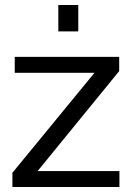

<svg xmlns="http://www.w3.org/2000/svg" viewBox="-20 -750 533 770"><path d="M213.9 -624V-730H293.9V-624ZM29.8 -57.1 358.9 -458H39.1V-522H458V-464.8L130.9 -64H459V0H29.8Z"/></svg>

Font: Rawline Medium
Style: Regular
Weight: 500
Designer: Matt McInerney, Pablo Impallari, Rodrigo Fuenzalida
Foundry: Matt McInerney, Pablo Impallari, Rodrigo Fuenzalida
Version: Version 4.020;PS 004.020;hotconv 1.0.88;makeotf.lib2.5.64775